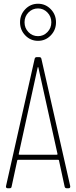

<svg xmlns="http://www.w3.org/2000/svg" viewBox="-20 -1005 407 1025"><path d="M325 -9 295 -148Q295 -150 293.5 -151Q292 -152 290 -152H77Q75 -152 73.5 -151Q72 -150 72 -148L42 -9Q41 0 31 0H21Q16 0 13.5 -3Q11 -6 12 -11L165 -691Q167 -700 176 -700H190Q199 -700 201 -691L355 -11V-9Q355 0 346 0H336Q327 0 325 -9ZM84 -179H283Q285 -179 286.5 -180.5Q288 -182 287 -183L185 -644Q184 -647 183 -647Q182 -647 181 -644L80 -183Q79 -182 80.5 -180.5Q82 -179 84 -179ZM87 -886Q87 -927 115 -956Q143 -985 183 -985Q223 -985 251 -956Q279 -927 279 -886Q279 -845 251 -816Q223 -787 183 -787Q143 -787 115 -816Q87 -845 87 -886ZM254 -886Q254 -917 233 -938.5Q212 -960 183 -960Q153 -960 132 -938.5Q111 -917 111 -886Q111 -855 132 -833.5Q153 -812 183 -812Q212 -812 233 -833.5Q254 -855 254 -886Z"/></svg>

Font: Barlow Condensed Thin
Style: Regular
Weight: 250
Width: 3
Designer: Jeremy Tribby
Foundry: Tribby Type
Version: Version 1.408